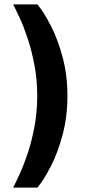

<svg xmlns="http://www.w3.org/2000/svg" viewBox="-20 -744 392 877"><path d="M40 113Q52 90 70.5 49.5Q89 9 107 -45Q125 -99 137.5 -165.5Q150 -232 150 -306Q150 -380 137.5 -446Q125 -512 107 -566.5Q89 -621 70.5 -661Q52 -701 40 -724H151Q182 -686 213.5 -624Q245 -562 266.5 -481Q288 -400 288 -306Q288 -212 266.5 -130.5Q245 -49 213.5 13Q182 75 151 113Z"/></svg>

Font: Maven Pro SemiBold
Style: Regular
Weight: 600
Designer: Joe Prince
Foundry: Joe Prince
Version: Version 2.103